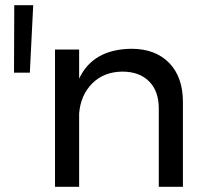

<svg xmlns="http://www.w3.org/2000/svg" viewBox="-20 -720 800 740"><path d="M34 -440 35 -700H108L95 -440ZM486 -532Q579 -532 632 -477.5Q685 -423 685 -327V0H592V-302Q592 -369 554.5 -406.5Q517 -444 451 -444Q380 -443 335.5 -398.5Q291 -354 285 -283V0H192V-529H285V-417Q338 -530 486 -532Z"/></svg>

Font: Montserrat arm
Style: Regular
Weight: 400
Designer: Julieta Ulanovsky
Foundry: Julieta Ulanovsky
Version: Version 6.000;PS 006.000;hotconv 1.0.88;makeotf.lib2.5.64775